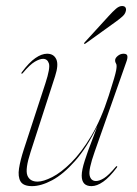

<svg xmlns="http://www.w3.org/2000/svg" viewBox="-20 -611 456 638"><path d="M369 -58.5Q370.5 -57 368 -54Q344 -22 323 -7.2Q302 7.5 284 7.5Q251.5 7.5 251.5 -27.5Q251.5 -46 261.8 -77.8Q272 -109.5 284.5 -141.2Q297 -173 303.5 -191.5Q268 -119.5 229.2 -75.8Q190.5 -32 153.5 -12.2Q116.5 7.5 86.5 7.5Q57.5 7.5 48.2 -8.2Q39 -24 43.2 -51.2Q47.5 -78.5 58.5 -112.5L131 -334.5Q147.5 -385 142.5 -400.2Q137.5 -415.5 123 -415.5Q112 -415.5 95.8 -406Q79.5 -396.5 56 -368.5Q53.5 -365 51.5 -366.5Q50 -368 52.5 -371Q76.5 -403.5 97.5 -418Q118.5 -432.5 136.5 -432.5Q158.5 -432.5 167 -414.2Q175.5 -396 163 -357.5L81.5 -105.5Q63 -48.5 71 -28Q79 -7.5 105 -7.5Q124 -7.5 153.5 -22.5Q183 -37.5 216.8 -71Q250.5 -104.5 283.2 -159.2Q316 -214 341.5 -293.5Q353.5 -330.5 359 -349.8Q364.5 -369 366 -377.5Q367.5 -386 367.5 -391.5Q367.5 -397.5 365 -401Q362.5 -404.5 362.5 -410.5Q362.5 -418 371.2 -425.2Q380 -432.5 390.5 -432.5Q402 -432.5 403.2 -425Q404.5 -417.5 399.5 -404.5L294.5 -106.5Q273.5 -47 277.8 -28.2Q282 -9.5 299 -9.5Q310.5 -9.5 326 -19.2Q341.5 -29 364.5 -56.5Q367.5 -60 369 -58.5ZM340.5 -557Q355 -573 365.5 -582Q376 -591 385.5 -591Q394 -591 397 -586Q400 -581 398 -574Q396 -564.5 386.5 -556Q377 -547.5 363 -537.5L265 -467Q261.5 -464 259.5 -466Q258.5 -467.5 262 -471Z"/></svg>

Font: Fraunces 144pt Thin
Style: Italic
Weight: 100
Italic angle: -16°
Version: Version 1.000;[b76b70a41]